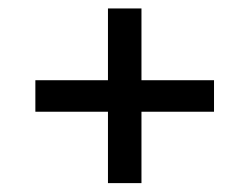

<svg xmlns="http://www.w3.org/2000/svg" viewBox="-20 -543 575 443"><path d="M473.8 -285.2V-357.9H306.4V-523.5H229.1V-357.9H61.6V-285.2H229.1V-120.5H306.4V-285.2Z"/></svg>

Font: Montserrat Ace
Style: Regular
Weight: 500
Designer: Julieta Ulanovsky
Foundry: Julieta Ulanovsky
Version: Version 1